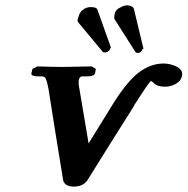

<svg xmlns="http://www.w3.org/2000/svg" viewBox="-20 -680 695 711"><path d="M290 -646Q302.2 -653.8 315.9 -653.8Q337.9 -653.8 340.8 -644L390.1 -505.9Q391.1 -504.9 389.6 -502.4L388.2 -500Q386.2 -493.2 380.9 -490.2Q375 -486.3 371.1 -485.8H369.1Q362.3 -485.8 360.8 -487.8L269 -598.1Q267.1 -602.1 267.1 -604Q267.1 -606.9 269 -612.1Q271 -617.2 271 -618.2Q273.9 -634.8 290 -646ZM426.8 -652.8Q438 -659.7 450.2 -660.2H453.1Q473.1 -658.2 476.1 -646L511.2 -500Q511.2 -499 508.8 -498L506.8 -497.1Q506.8 -492.2 499 -485.8Q493.2 -483.9 490.2 -483.9Q485.4 -483.9 481.9 -486.8L404.8 -607.9Q401.9 -611.8 403.8 -624Q406.7 -645 426.8 -652.8ZM398.9 -295.9Q450.7 -378.9 494.4 -411.9Q538.1 -444.8 585.9 -444.8Q608.9 -444.8 631.8 -434.3Q654.8 -423.8 654.8 -404.8Q654.8 -403.8 654.3 -401.9Q653.8 -399.9 653.8 -397.9Q649.9 -379.9 630.9 -369.4Q611.8 -358.9 591.8 -358.9Q563 -358.9 550.8 -371.1Q542 -379.9 539.1 -379.9Q534.2 -379.9 481.9 -297.9L476.1 -289.1H477.1Q360.8 -105 304.2 -13.2Q288.1 10.7 254.2 11Q220.2 11.2 213.9 -12.2Q179.7 -221.2 159.2 -353Q154.3 -377.9 150.1 -387.5Q146 -397 137.2 -397H126Q93.8 -397 96.2 -408.2L100.1 -424.8L119.1 -434.1Q179.2 -432.1 211.9 -432.1L319.8 -434.1L335 -424.8L332 -409.2Q330.1 -397 298.8 -397H282.2Q275.4 -396 272 -384.8Q270 -373.5 272.9 -357.9L308.1 -148.9Z"/></svg>

Font: Linux Libertine O
Style: Semibold Italic
Weight: 600
Italic angle: -11.5°
Designer: Philipp H. Poll
Foundry: Philipp H. Poll
Version: Version 5.1.2